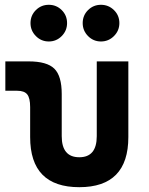

<svg xmlns="http://www.w3.org/2000/svg" viewBox="-20 -775 626 805"><path d="M312.5 9.8Q106.4 9.8 106.4 -200.2V-326.2Q106.4 -363.8 94.2 -379.2Q82 -394.5 51.8 -394.5H2.4V-517.6H100.1Q176.8 -517.6 207.8 -487.1Q238.8 -456.5 238.8 -380.9V-204.1Q238.8 -115.7 312.5 -115.7Q385.7 -115.7 385.7 -204.1V-517.6H518.1V-200.2Q518.1 9.8 312.5 9.8ZM403.3 -601.1Q371.6 -601.1 349.1 -623.8Q326.7 -646.5 326.7 -678.2Q326.7 -710.4 349.1 -732.7Q371.6 -754.9 403.3 -754.9Q435.1 -754.9 457.8 -732.7Q480.5 -710.4 480.5 -678.2Q480.5 -646.5 457.8 -623.8Q435.1 -601.1 403.3 -601.1ZM184.6 -601.1Q152.8 -601.1 130.4 -623.8Q107.9 -646.5 107.9 -678.2Q107.9 -710.4 130.4 -732.7Q152.8 -754.9 184.6 -754.9Q216.3 -754.9 238.8 -732.7Q261.2 -710.4 261.2 -678.2Q261.2 -646.5 238.8 -623.8Q216.3 -601.1 184.6 -601.1Z"/></svg>

Font: Cascadia Code PL
Style: Bold
Weight: 700
Monospace: yes
Designer: Aaron Bell
Foundry: Saja Typeworks
Version: Version 2404.023; ttfautohint (v1.8.4)